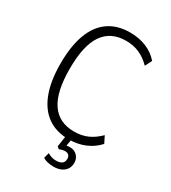

<svg xmlns="http://www.w3.org/2000/svg" viewBox="-215 -822 1002 1124"><g transform="rotate(30 285.5 -260.5)"><path d="M327 9Q242 9 183.5 -32.5Q125 -74 94.5 -154.5Q64 -235 64 -352Q64 -470 94 -550.5Q124 -631 183 -672Q242 -713 327 -713Q387 -713 436.5 -693Q486 -673 521 -633L498 -587Q461 -624 421 -641.5Q381 -659 331 -659Q229 -659 177.5 -584.5Q126 -510 126 -353Q126 -196 177.5 -121Q229 -46 331 -46Q381 -46 421 -63.5Q461 -81 498 -118L521 -72Q486 -33 436.5 -12Q387 9 327 9ZM330 192Q309 192 289.5 187.5Q270 183 257 174L267 137Q280 145 294 149.5Q308 154 324 154Q351 154 364.5 143.5Q378 133 378 113Q378 97 369.5 88Q361 79 343 79Q335 79 325.5 81.5Q316 84 306 88L292 76L307 -20H346L333 56L315 53Q323 49 335 47Q347 45 358 45Q378 45 392.5 53.5Q407 62 416 77Q425 92 425 113Q425 137 413 155Q401 173 379.5 182.5Q358 192 330 192Z"/></g></svg>

Font: Nunito Sans 10pt Condensed Light
Style: Regular
Weight: 300
Width: 3
Designer: Vernon Adams
Foundry: Vernon Adams
Version: Version 3.101;gftools[0.9.27]